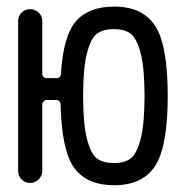

<svg xmlns="http://www.w3.org/2000/svg" viewBox="-20 -547 540 574"><path d="M370.6 -446.3Q352.5 -460 320.8 -460Q289.1 -460 270.5 -446.8Q252 -433.6 240.2 -388.7Q228.5 -343.8 228.5 -259.8Q228.5 -175.8 240.2 -130.9Q252 -85.9 270.5 -72.8Q289.1 -59.6 320.8 -59.6Q352.5 -59.6 370.6 -73.2Q388.7 -86.9 400.4 -131.3Q412.1 -175.8 412.1 -259.8Q412.1 -343.8 400.4 -388.2Q388.7 -432.6 370.6 -446.3ZM34.2 -36.1V-484.4Q34.2 -499 44.4 -509.3Q54.7 -519.5 69.8 -519.5Q85 -519.5 95.7 -509.3Q106.4 -499 106.4 -484.4V-325.2Q106.4 -320.3 110.4 -316.9Q114.3 -313.5 118.2 -313.5H150.4Q154.3 -313.5 158.2 -316.9Q162.1 -320.3 162.1 -325.2Q168.9 -439.5 207 -483.4Q245.1 -527.3 321.3 -527.3Q406.2 -527.3 443.8 -469.7Q481.4 -412.1 481.4 -260.3Q481.4 -108.4 443.8 -50.8Q406.2 6.8 321.3 6.8Q239.3 6.8 201.7 -45.4Q164.1 -97.7 161.1 -236.3Q161.1 -240.2 157.7 -244.1Q154.3 -248 149.4 -248H118.2Q114.3 -248 110.4 -244.1Q106.4 -240.2 106.4 -236.3V-36.1Q106.4 -21.5 95.7 -10.7Q85 0 69.8 0Q54.7 0 44.4 -10.7Q34.2 -21.5 34.2 -36.1Z"/></svg>

Font: Rounded-X Mgen+ 1m regular
Style: Regular
Weight: 400
Designer: [Source Han Sans]
Ryoko NISHIZUKA  (kana & ideographs); Paul D. Hunt (Latin, Greek & Cyrillic); Wenlong ZHANG  (bopomofo
Version: Version 1.059.20150602